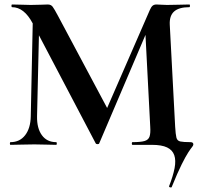

<svg xmlns="http://www.w3.org/2000/svg" viewBox="-20 -645 897 855"><path d="M745 187Q744 191 738 189.5Q732 188 733 184Q751 138 757.5 103.5Q764 69 756 46Q748 23 724 11.5Q700 0 656 0H570Q567 0 567 -6Q567 -12 570 -12Q606 -12 623.5 -17Q641 -22 646 -37Q651 -52 649 -81L626 -525L677 -605L422 -7Q421 -3 414.5 -3Q408 -3 406 -7L125 -542Q87 -613 34 -613Q31 -613 31 -619Q31 -625 34 -625Q55 -625 78 -624Q101 -623 117 -623Q143 -623 162.5 -624Q182 -625 193 -625Q207 -625 214.5 -615Q222 -605 239 -573L463 -153L413 -63L647 -600Q653 -614 659.5 -619.5Q666 -625 677 -625Q687 -625 698 -624Q709 -623 724 -623Q756 -623 778.5 -624Q801 -625 823 -625Q826 -625 826 -619Q826 -613 823 -613Q777 -613 755.5 -594Q734 -575 736 -535L760 -81Q762 -47 765.5 -32.5Q769 -18 783 -15Q797 -12 828 -12Q841 -12 841 -2Q841 3 835.5 9.5Q830 16 818.5 33.5Q807 51 789 87Q771 123 745 187ZM27 0Q24 0 24 -6Q24 -12 27 -12Q68 -12 92 -43Q116 -74 117 -127L127 -602L156 -600L145 -127Q144 -74 166.5 -43Q189 -12 230 -12Q233 -12 233 -6Q233 0 230 0Q208 0 185 -1Q162 -2 133 -2Q101 -2 75 -1Q49 0 27 0Z"/></svg>

Font: Cormorant Infant Light
Style: Regular
Weight: 300
Designer: Christian Thalmann (Catharsis Fonts)
Foundry: Catharsis Fonts
Version: Version 4.001